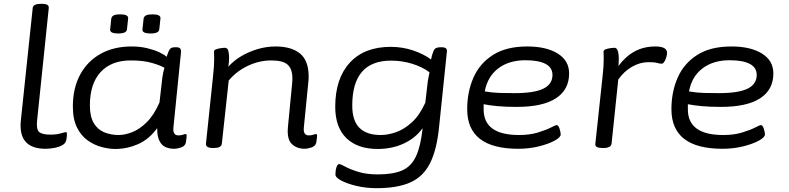

<svg xmlns="http://www.w3.org/2000/svg" viewBox="-20 -772 4125 1004"><path d="M218 6Q74 6 89 -142L151 -730Q153 -752 194 -752H198Q219 -752 227.5 -746.5Q236 -741 235 -730L174 -142Q169 -95 185 -81.5Q201 -68 244 -68Q275 -68 297.5 -74.5Q320 -81 324 -81Q330 -81 330 -73Q330 -72 329.5 -60.5Q329 -49 326 -37Q322 -21 303.5 -11.5Q285 -2 261.5 2Q238 6 218 6Z M582 7Q550 7 512 -3Q474 -13 439.5 -37Q405 -61 383 -104.5Q361 -148 361 -215Q361 -311 399 -381.5Q437 -452 506 -490.5Q575 -529 668 -529Q713 -529 750 -520Q787 -511 813.5 -498.5Q840 -486 851 -475Q862 -508 869.5 -516.5Q877 -525 896 -525H902Q917 -525 922.5 -518Q928 -511 926 -494L887 -107Q882 -64 913 -64Q927 -64 936.5 -67.5Q946 -71 950 -71Q956 -71 956 -63Q956 -62 955.5 -53Q955 -44 952 -27Q948 -8 927 -1Q906 6 892 6Q843 6 822 -22Q801 -50 802 -102Q759 -43 701.5 -18Q644 7 582 7ZM601 -66Q633 -66 671.5 -81Q710 -96 747.5 -133Q785 -170 814 -236L829 -367Q831 -381 833.5 -393Q836 -405 840 -417Q824 -428 778 -442Q732 -456 664 -456Q562 -456 506 -395Q450 -334 450 -221Q450 -162 470.5 -128Q491 -94 525.5 -80Q560 -66 601 -66ZM767 -597Q722 -597 725 -619L731 -675Q733 -686 743.5 -691.5Q754 -697 777 -697Q822 -697 819 -675L813 -619Q812 -608 801 -602.5Q790 -597 767 -597ZM598 -597Q553 -597 556 -619L562 -675Q564 -686 574.5 -691.5Q585 -697 608 -697Q653 -697 650 -675L644 -619Q643 -608 632 -602.5Q621 -597 598 -597Z M1574 6Q1531 6 1505 -20Q1479 -46 1486 -112L1507 -329Q1508 -338 1508.5 -346.5Q1509 -355 1509 -362Q1509 -411 1484.5 -433.5Q1460 -456 1398 -456Q1336 -456 1276.5 -428Q1217 -400 1176 -351L1140 -20Q1137 2 1098 2H1094Q1055 2 1057 -21L1094 -373Q1100 -427 1100 -463Q1100 -477 1099.5 -486Q1099 -495 1099 -502Q1099 -510 1109.5 -514Q1120 -518 1133.5 -520Q1147 -522 1156 -522Q1170 -522 1174 -506Q1178 -490 1178 -470Q1178 -450 1174 -423Q1202 -455 1242 -478.5Q1282 -502 1328 -515.5Q1374 -529 1421 -529Q1504 -529 1549 -492Q1594 -455 1594 -372Q1594 -364 1593.5 -355.5Q1593 -347 1592 -339L1569 -107Q1564 -64 1595 -64Q1609 -64 1618.5 -67.5Q1628 -71 1632 -71Q1638 -71 1638 -63Q1638 -62 1637.5 -53Q1637 -44 1634 -27Q1630 -8 1609 -1Q1588 6 1574 6Z M1949 212Q1895 212 1845.5 200.5Q1796 189 1765 172.5Q1734 156 1734 141Q1734 119 1739.5 102.5Q1745 86 1753 86Q1761 86 1785.5 99.5Q1810 113 1853 126.5Q1896 140 1956 140Q2036 140 2083.5 119Q2131 98 2155.5 45Q2180 -8 2190 -102Q2153 -50 2091.5 -21.5Q2030 7 1955 7Q1850 7 1791.5 -49.5Q1733 -106 1733 -214Q1733 -361 1809 -444Q1885 -527 2023 -527Q2084 -527 2139.5 -508.5Q2195 -490 2234 -461Q2236 -472 2239 -482.5Q2242 -493 2246 -503Q2251 -517 2261 -521Q2271 -525 2282 -525H2287Q2305 -525 2311.5 -519.5Q2318 -514 2317 -503L2276 -108Q2264 12 2228.5 82Q2193 152 2125.5 182Q2058 212 1949 212ZM1971 -66Q2009 -66 2051.5 -81Q2094 -96 2134 -132.5Q2174 -169 2204 -235L2217 -347Q2219 -361 2221.5 -371.5Q2224 -382 2226 -394Q2187 -423 2134 -439Q2081 -455 2025 -455Q1822 -455 1822 -220Q1822 -141 1859.5 -103.5Q1897 -66 1971 -66Z M2690 6Q2423 6 2423 -201Q2423 -291 2455.5 -365.5Q2488 -440 2557.5 -484.5Q2627 -529 2737 -529Q2837 -529 2896.5 -492Q2956 -455 2956 -388Q2956 -303 2887 -258Q2818 -213 2681 -213Q2624 -213 2581.5 -217Q2539 -221 2509 -227Q2509 -221 2509 -214.5Q2509 -208 2509 -200Q2509 -66 2694 -66Q2750 -66 2792.5 -79Q2835 -92 2860.5 -105Q2886 -118 2890 -118Q2900 -118 2906 -99Q2912 -80 2912 -69Q2912 -54 2880 -36.5Q2848 -19 2797.5 -6.5Q2747 6 2690 6ZM2671 -285Q2774 -285 2821.5 -308.5Q2869 -332 2869 -380Q2869 -419 2832.5 -438Q2796 -457 2728 -457Q2641 -457 2585 -414Q2529 -371 2515 -294Q2555 -287 2593 -286Q2631 -285 2671 -285Z M3131 2Q3091 2 3093 -19L3131 -373Q3137 -427 3137 -463Q3137 -477 3136.5 -486Q3136 -495 3136 -502Q3136 -510 3146.5 -514Q3157 -518 3170.5 -520Q3184 -522 3193 -522Q3208 -522 3213 -497Q3218 -472 3214 -427Q3251 -477 3298.5 -503Q3346 -529 3407 -529Q3468 -529 3468 -496Q3468 -479 3459 -459Q3450 -439 3441 -439Q3428 -439 3415.5 -443Q3403 -447 3371 -447Q3327 -447 3285 -423Q3243 -399 3213 -356L3178 -21Q3175 2 3135 2Z M3758 6Q3491 6 3491 -201Q3491 -291 3523.5 -365.5Q3556 -440 3625.5 -484.5Q3695 -529 3805 -529Q3905 -529 3964.5 -492Q4024 -455 4024 -388Q4024 -303 3955 -258Q3886 -213 3749 -213Q3692 -213 3649.5 -217Q3607 -221 3577 -227Q3577 -221 3577 -214.5Q3577 -208 3577 -200Q3577 -66 3762 -66Q3818 -66 3860.5 -79Q3903 -92 3928.5 -105Q3954 -118 3958 -118Q3968 -118 3974 -99Q3980 -80 3980 -69Q3980 -54 3948 -36.5Q3916 -19 3865.5 -6.5Q3815 6 3758 6ZM3739 -285Q3842 -285 3889.5 -308.5Q3937 -332 3937 -380Q3937 -419 3900.5 -438Q3864 -457 3796 -457Q3709 -457 3653 -414Q3597 -371 3583 -294Q3623 -287 3661 -286Q3699 -285 3739 -285Z"/></svg>

Font: Asap Expanded Expanded Regular
Style: Italic
Weight: 400
Width: 7
Italic angle: -6°
Designer: Pablo Cosgaya
Foundry: Omnibus-Type
Version: Version 3.001; ttfautohint (v1.8.4.7-5d5b)